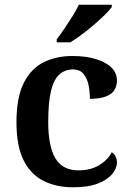

<svg xmlns="http://www.w3.org/2000/svg" viewBox="-20 -786 555 816"><path d="M291 10Q220 10 165.5 -17Q111 -44 80.5 -104.5Q50 -165 50 -266Q50 -373 81.5 -434.5Q113 -496 166.5 -522Q220 -548 287 -548Q345 -548 387.5 -535Q430 -522 453.5 -499Q477 -476 477 -444Q477 -422 467 -404.5Q457 -387 431.5 -376.5Q406 -366 362 -366Q362 -400 355.5 -428Q349 -456 333.5 -473.5Q318 -491 290 -491Q258 -491 234 -471Q210 -451 197.5 -402.5Q185 -354 185 -267Q185 -164 215.5 -113Q246 -62 314 -62Q365 -62 401.5 -84Q438 -106 455 -139Q466 -132 471.5 -120.5Q477 -109 477 -95Q477 -71 457 -46.5Q437 -22 396 -6Q355 10 291 10ZM221 -619Q236 -638 253.5 -664Q271 -690 288 -717Q305 -744 315 -766H455V-756Q446 -743 425.5 -723Q405 -703 379.5 -681Q354 -659 328 -639.5Q302 -620 279 -606H221Z"/></svg>

Font: Noto Nastaliq Urdu SemiBold
Style: Regular
Weight: 600
Version: Version 3.007